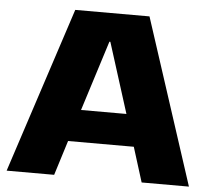

<svg xmlns="http://www.w3.org/2000/svg" viewBox="-51 -754 884 809"><g transform="rotate(5 391.5 -350.0)"><path d="M235 -700H549L777 0H577L531 -147H253L207 0H6ZM488 -282 394 -579H390L296 -282Z"/></g></svg>

Font: Pathway Extreme 8pt Thin 12pt ExtraBold
Style: Regular
Weight: 800
Version: Version 1.001;gftools[0.9.26]